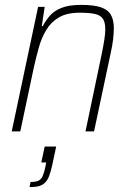

<svg xmlns="http://www.w3.org/2000/svg" viewBox="-20 -538 535 786"><path d="M28 0 136 -510H163L151 -431H155Q167 -454 184.5 -474Q202 -494 232.5 -506Q263 -518 312 -518Q363 -518 392 -508.5Q421 -499 433.5 -478Q446 -457 446 -422Q446 -402 443 -376.5Q440 -351 433 -320L365 0H330L396 -315Q403 -349 407 -374.5Q411 -400 411 -418Q411 -447 401 -461.5Q391 -476 368 -481Q345 -486 307 -486Q254 -486 221.5 -467Q189 -448 169.5 -415.5Q150 -383 139 -343.5Q128 -304 119 -264L63 0ZM101 228 105 207Q127 207 138 201.5Q149 196 155 182Q161 168 166 144L169 127H149L163 62H210L194 137Q188 164 181.5 181.5Q175 199 164.5 209.5Q154 220 139 224Q124 228 101 228Z"/></svg>

Font: Saira SemiCondensed Thin
Style: Italic
Weight: 250
Width: 4
Italic angle: -12°
Designer: Hector Gatti with collaboration of the Omnibus-Type team
Foundry: Omnibus-Type
Version: Version 1.101